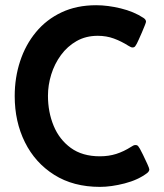

<svg xmlns="http://www.w3.org/2000/svg" viewBox="-20 -712 633 739"><path d="M501.5 -153.8Q508.3 -153.8 512 -149.2Q515.6 -144.5 518.6 -139.2Q521.5 -134.3 530.3 -116.5Q539.1 -98.6 546.9 -81.3Q554.7 -64 554.7 -60.1Q554.7 -52.7 546.4 -45.9Q511.7 -19.5 460 -6.1Q408.2 7.3 364.7 7.3Q262.2 7.3 188.7 -39.1Q115.2 -85.4 75.9 -164.6Q36.6 -243.7 36.6 -342.3Q36.6 -413.1 57.4 -476.3Q78.1 -539.6 118.2 -588.1Q158.2 -636.7 216.6 -664.3Q274.9 -691.9 350.1 -691.9Q394.5 -691.9 444.8 -679.7Q495.1 -667.5 532.2 -643.1Q542 -636.7 542 -628.4Q542 -626 537.4 -614.3Q532.7 -602.5 526.4 -587.6Q520 -572.8 514.4 -560.5Q508.8 -548.3 506.8 -544.4Q504.4 -539.6 500.7 -534.4Q497.1 -529.3 490.2 -529.3Q485.8 -529.3 482.2 -531.5Q478.5 -533.7 474.6 -535.6Q446.8 -553.2 418.2 -563.7Q389.6 -574.2 356 -574.2Q310.5 -574.2 274.9 -554Q239.3 -533.7 214.6 -500Q189.9 -466.3 177.2 -425.3Q164.6 -384.3 164.6 -343.3Q164.6 -281.2 186.3 -228.3Q208 -175.3 252.4 -142.8Q296.9 -110.4 364.3 -110.4Q398.4 -110.4 427.5 -119.6Q456.5 -128.9 484.9 -147Q488.8 -149.4 492.7 -151.6Q496.6 -153.8 501.5 -153.8Z"/></svg>

Font: Belanosima
Style: Regular
Weight: 400
Designer: The DocRepair Project, Santiago Orozco
Foundry: Google
Version: Version 2.000